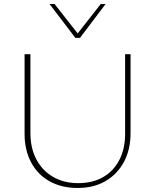

<svg xmlns="http://www.w3.org/2000/svg" viewBox="-20 -927 768 953"><path d="M365 6Q286 6 226.5 -27Q167 -60 134.5 -121Q102 -182 102 -263V-658H131V-267Q131 -192 160.5 -136Q190 -80 243.5 -49Q297 -18 368 -18Q440 -18 492 -48Q544 -78 572.5 -133.5Q601 -189 601 -262V-658H628V-267Q628 -184 595 -123Q562 -62 503.5 -28Q445 6 365 6ZM354 -739 360 -754 480 -907H504L377 -739ZM354 -739 226 -907H251L371 -754L377 -739Z"/></svg>

Font: Ysabeau Office Thin
Style: Regular
Weight: 250
Designer: Christian Thalmann (Catharsis Fonts)
Version: Version 2.001;gftools[0.9.30]; featfreeze: tnum,lnum,ss02